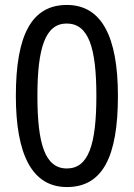

<svg xmlns="http://www.w3.org/2000/svg" viewBox="-20 -745 540 775"><path d="M250 10C393 10 456 -110 456 -358C456 -599 389 -725 250 -725C108 -725 44 -604 44 -358C44 -124 108 10 250 10ZM250 -65C162 -65 131 -163 131 -358C131 -552 163 -650 249 -650C337 -650 369 -554 369 -358C369 -161 337 -65 250 -65Z"/></svg>

Font: Noto Sans Bengali UI SemiCondensed
Style: Regular
Weight: 400
Width: 4
Designer: Jelle Bosma - Monotype Design Team
Foundry: Monotype Imaging Inc.
Version: Version 2.003